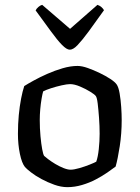

<svg xmlns="http://www.w3.org/2000/svg" viewBox="-20 -772 576 792"><path d="M258 0Q232 0 204 -10Q176 -20 151 -33.5Q126 -47 108 -61Q90 -75 83 -83Q70 -99 62 -137.5Q54 -176 54 -220Q54 -261 57.5 -297.5Q61 -334 67 -365Q73 -396 80 -417Q94 -426 119.5 -440Q145 -454 175.5 -467.5Q206 -481 238.5 -490.5Q271 -500 300 -500Q318 -500 342 -491.5Q366 -483 391 -471Q416 -459 435 -446.5Q454 -434 461 -424Q469 -413 473.5 -386.5Q478 -360 480 -330.5Q482 -301 482 -277Q482 -221 474 -169Q466 -117 457 -85Q444 -75 423 -60.5Q402 -46 375.5 -32Q349 -18 318.5 -9Q288 0 258 0ZM271 -72Q285 -72 307.5 -78.5Q330 -85 350 -93Q370 -101 377 -105Q384 -124 387.5 -157Q391 -190 391 -220Q391 -252 388.5 -286Q386 -320 383 -345Q380 -370 375 -376Q371 -382 352.5 -393.5Q334 -405 310.5 -415Q287 -425 269 -425Q257 -425 234.5 -420Q212 -415 190.5 -408Q169 -401 158 -395Q155 -385 151.5 -364.5Q148 -344 146 -321Q144 -298 144 -277Q144 -242 147 -210Q150 -178 154 -156.5Q158 -135 162 -129Q166 -125 178.5 -115.5Q191 -106 207.5 -96Q224 -86 241.5 -79Q259 -72 271 -72ZM268 -567Q255 -567 235.5 -587Q216 -607 189.5 -643.5Q163 -680 127 -729Q130 -736 138 -743Q146 -750 154 -752L269 -653L382 -752Q391 -749 398 -743Q405 -737 409 -730Q373 -679 346 -642.5Q319 -606 300.5 -586.5Q282 -567 268 -567Z"/></svg>

Font: Texturina 12pt
Style: Regular
Weight: 400
Designer: Guillermo Torres Carreño
Foundry: Omnibus-Type
Version: Version 1.002